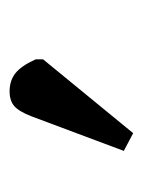

<svg xmlns="http://www.w3.org/2000/svg" viewBox="30 -830 291 390"><g transform="rotate(-90 175.0 -635.5)"><path d="M99 -510 63 -529 133 -716Q143 -742 154 -751.5Q165 -761 184 -761Q206 -761 221 -749Q236 -737 249 -708V-693Z"/></g></svg>

Font: Literata Variable Black
Style: Regular
Weight: 900
Designer: Latin by Veronika Burian and Jose Scaglione. Greek by Irene Vlachou. Cyrillic by Vera Evstafieva.
Foundry: TypeTogether
Version: Version 3.021